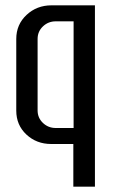

<svg xmlns="http://www.w3.org/2000/svg" viewBox="-20 -540 436 720"><path d="M255 0H172Q117 0 79 -35.5Q41 -71 41 -125V-394Q41 -448 79.5 -484Q118 -520 173 -520H336V160H255ZM256 -60V-460H189Q161 -460 141 -441Q121 -422 121 -394V-126Q121 -98 141 -79Q161 -60 189 -60Z"/></svg>

Font: Homenaje
Style: Regular
Weight: 400
Designer: Constanza Artigas Preller, Agustina Mingote
Foundry: Constanza Artigas Preller, Agustina Mingote
Version: Version 1.100